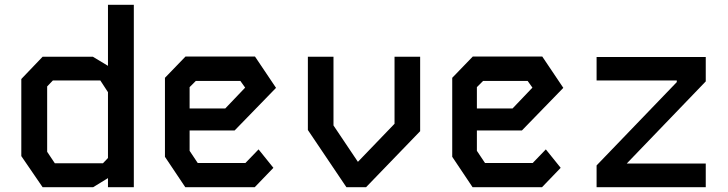

<svg xmlns="http://www.w3.org/2000/svg" viewBox="-20 -782 3040 802"><path d="M431 -762H539V0H431V-38L369 0H158L69 -130V-452L158 -545H368L431 -507ZM177 -148 209 -100H410L431 -122V-397L399 -446H201L177 -421Z M755 -546 669 -457V-127L754 0H1044L1122 -81L1060 -158L1005 -101H806L772 -152V-237H960L1133 -415L1045 -546ZM772 -418 798 -444H984L1004 -416L921 -329H772Z M1628 -545V-265L1475 -106L1373 -258V-545H1266V-239L1427 0H1509L1735 -234V-545Z M1955 -546 1869 -457V-127L1954 0H2244L2322 -81L2260 -158L2205 -101H2006L1972 -152V-237H2160L2333 -415L2245 -546ZM1972 -418 1998 -444H2184L2204 -416L2121 -329H1972Z M2472 -544V-446H2807V-439L2472 -91V0H2928V-99H2598L2928 -442V-544Z"/></svg>

Font: Kode Mono SemiBold
Style: Regular
Weight: 600
Monospace: yes
Designer: Isa Ozler
Foundry: Kadena LLC
Version: Version 1.206;gftools[0.9.28]